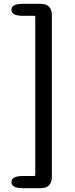

<svg xmlns="http://www.w3.org/2000/svg" viewBox="-20 -816 395 1007"><path d="M100 171Q40 171 40 139Q40 107 100 107H160Q165 107 165 102V-728Q165 -733 160 -733H100Q40 -733 40 -765Q40 -796 100 -796H192Q252 -796 252 -736V111Q252 171 192 171Z"/></svg>

Font: Resource Han Rounded KR Medium
Style: Regular
Weight: 500
Designer: Cyano Hao (round all glyphs); Ryoko NISHIZUKA 西塚涼子 (kana, bopomofo & ideographs); Paul D. Hunt (Latin, Greek & Cyrillic)
Foundry: Cyano Hao
Version: 0.990